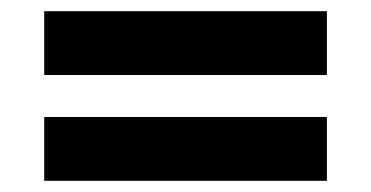

<svg xmlns="http://www.w3.org/2000/svg" viewBox="-20 -424 663 343"><path d="M59 -101H564V-215H59ZM59 -290H564V-404H59Z"/></svg>

Font: Jost SemiBold
Style: Regular
Weight: 600
Version: Version 3.710